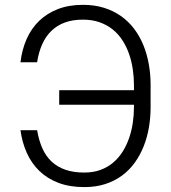

<svg xmlns="http://www.w3.org/2000/svg" viewBox="-20 -757 701 787"><path d="M320 -737.2Q367.2 -737.2 405.9 -725.1Q444.6 -713.1 475.5 -691.4Q506.4 -669.7 529.3 -639.6Q552.2 -609.4 567.3 -572.8Q582.4 -536.2 589.8 -494.7Q597.3 -453.1 597.3 -409.1V-317.1Q597.3 -275.2 590.4 -234.7Q583.5 -194.2 569.1 -157.8Q554.7 -121.4 532.7 -90.7Q510.7 -60 480.5 -37.6Q450.3 -15.3 411.8 -2.7Q373.2 9.9 325.6 9.9Q265.3 9.9 219.3 -7.6Q173.3 -25.2 141.2 -56.5Q109 -87.7 89.8 -130.5Q70.7 -173.3 63.9 -223.4H132.1Q139.2 -181.5 153.6 -149.1Q168 -116.8 191.4 -94.8Q214.8 -72.8 247.9 -61.3Q280.9 -49.7 325.3 -49.7Q362.2 -49.7 391.7 -60.5Q421.2 -71.4 443.7 -90.4Q466.3 -109.4 482.6 -135.3Q498.9 -161.2 509.2 -191.1Q519.5 -220.9 524.3 -253.4Q529.1 -285.9 529.1 -318.5V-327.8H222.7V-387.4H529.1V-407.3Q529.1 -440.3 524.3 -473Q519.5 -505.7 509.1 -535.7Q498.6 -565.7 482.1 -591.4Q465.6 -617.2 442.3 -636Q419 -654.8 388.5 -665.7Q358 -676.5 319.6 -676.5Q278.1 -676.5 246.1 -664.8Q214.1 -653.1 190.9 -630.7Q167.6 -608.3 153.1 -575.8Q138.5 -543.3 132.1 -501.8H63.9Q70 -553.6 89.1 -596.9Q108.3 -640.3 140.4 -671.3Q172.6 -702.4 217.5 -719.8Q262.4 -737.2 320 -737.2Z"/></svg>

Font: Inter P Light
Style: Regular
Weight: 300
Designer: Rasmus Andersson
Foundry: rsms
Version: Version 3.018;git-588b23468